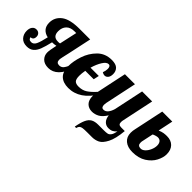

<svg xmlns="http://www.w3.org/2000/svg" viewBox="-47 -1111 1949 1949"><g transform="rotate(45 928.0 -136.5)"><path d="M-38 -107Q-38 -143 -21.5 -165Q-5 -187 24 -187Q47 -187 61.5 -172.5Q76 -158 76 -135Q76 -111 64.5 -99Q53 -87 36 -89Q37 -76 46 -66.5Q55 -57 75 -57Q107 -57 124.5 -93Q142 -129 160 -211Q116 -220 90.5 -249Q65 -278 65 -327Q65 -404 127 -452Q189 -500 328 -500H480L427 -252Q417 -209 410 -177Q403 -145 403 -133Q403 -91 443 -91Q471 -91 488 -110Q505 -129 527 -179H569Q506 6 383 6Q326 6 295.5 -24.5Q265 -55 265 -100Q265 -129 283 -212Q256 -206 227 -206Q209 -129 192 -85Q175 -41 147 -17.5Q119 6 74 6Q20 6 -9 -26.5Q-38 -59 -38 -107ZM276 -253Q287 -253 292 -255L334 -446H310Q252 -446 221.5 -414.5Q191 -383 191 -330Q191 -253 263 -253Z M514 -153Q514 -222 541.5 -305Q569 -388 629.5 -448.5Q690 -509 783 -509Q843 -509 868.5 -483Q894 -457 894 -417Q894 -382 879 -363Q864 -344 841 -344Q824 -344 806 -356Q818 -389 818 -415Q818 -434 811 -445Q804 -456 790 -456Q761 -456 732.5 -411Q704 -366 685 -300H804L791 -240H670Q662 -195 662 -162Q662 -113 679 -95.5Q696 -78 734 -78Q788 -78 826.5 -103Q865 -128 911 -179H945Q834 6 670 6Q596 6 555 -32.5Q514 -71 514 -153Z M1150 54H1228Q1264 54 1281.5 50Q1299 46 1313 27Q1327 8 1336 -35Q1310 -9 1292 -1.5Q1274 6 1247 6Q1211 6 1187 -18.5Q1163 -43 1158 -89Q1124 -34 1086.5 -14Q1049 6 1010 6Q962 6 932.5 -24Q903 -54 903 -114Q903 -139 911 -179L979 -500H1123L1051 -160Q1048 -145 1048 -132Q1048 -91 1078 -91Q1106 -91 1126 -114.5Q1146 -138 1158 -179L1226 -500H1370L1298 -160Q1294 -145 1294 -128Q1294 -108 1303.5 -99.5Q1313 -91 1335 -91H1386Q1375 29 1343 90.5Q1311 152 1274 170Q1237 188 1195 188H1126Q1084 188 1063 191Q1042 194 1031 204Q1020 214 1015 236H995Q1008 164 1026.5 125Q1045 86 1074 70Q1103 54 1150 54Z M1440 -122Q1440 -152 1447 -179L1515 -500H1659L1625 -338Q1657 -351 1678.5 -354.5Q1700 -358 1725 -358Q1785 -358 1819.5 -323Q1854 -288 1854 -225Q1854 -178 1826 -124Q1798 -70 1738.5 -32Q1679 6 1590 6Q1521 6 1480.5 -28Q1440 -62 1440 -122ZM1723 -219Q1723 -249 1709 -266.5Q1695 -284 1669 -284Q1658 -284 1638.5 -278Q1619 -272 1610 -266L1585 -148Q1582 -140 1582 -120Q1582 -79 1625 -79Q1650 -79 1672.5 -101Q1695 -123 1709 -156Q1723 -189 1723 -219Z"/></g></svg>

Font: Lobster
Style: Regular
Weight: 400
Designer: Impallari Type
Foundry: Impallari Type
Version: Version 2.100